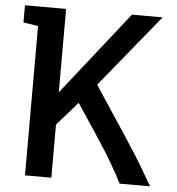

<svg xmlns="http://www.w3.org/2000/svg" viewBox="-53 -792 775 842"><g transform="rotate(5 334.5 -371.5)"><path d="M475 -55Q455 -92 428.8 -133.8Q402.5 -175.5 374.5 -217.8Q346.5 -260 320.5 -298.5Q307 -319 295 -337.5L204 -233.5V0H88V-657.5L23 -667.5V-743H204V-376L494 -743H629L369 -424Q377 -411 389.5 -392Q411.5 -358.5 440.5 -314.8Q469.5 -271 500.5 -224Q531.5 -177 559.5 -132.8Q587.5 -88.5 607 -54Q612.5 -45 617.5 -36L628 -18Q633.5 -9 639 0H505Q498.5 -10 493.5 -21.2Q488.5 -32.5 475 -55Z"/></g></svg>

Font: Koeln Type Sans
Style: Regular
Weight: 400
Designer: Eben Sorkin
Foundry: Eben Sorkin
Version: Version 2.001